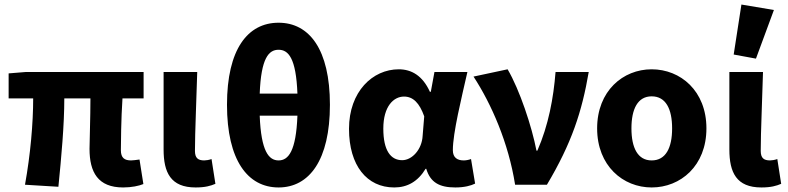

<svg xmlns="http://www.w3.org/2000/svg" viewBox="-20 -813 3466 845"><path d="M522 12C559 12 592 5 611 -3L594 -111C579 -109 566 -107 557 -107C528 -107 512 -118 512 -152C512 -175 513 -293 519 -380H612V-496H92L18 -490V-380H126C126 -270 114 -133 90 0L237 9C250 -122 263 -262 263 -380H378C378 -297 374 -187 374 -158C374 -55 411 12 522 12Z M841 12C883 12 907 5 928 -4L911 -113C900 -109 887 -107 879 -107C852 -107 838 -117 838 -149C838 -232 845 -380 848 -496H700V-155C700 -54 731 12 841 12Z M1206 12C1341 12 1432 -108 1432 -352C1432 -596 1341 -713 1206 -713C1070 -713 979 -596 979 -352C979 -108 1070 12 1206 12ZM1206 -594C1249 -594 1283 -558 1289 -401H1123C1129 -558 1163 -594 1206 -594ZM1206 -107C1163 -107 1129 -147 1123 -304H1289C1283 -147 1249 -107 1206 -107Z M1715 12C1773 12 1819 -14 1853 -70H1856C1874 -10 1914 12 1984 12C2024 12 2053 4 2071 -5L2053 -113C2042 -109 2030 -107 2021 -107C1993 -107 1973 -119 1973 -152C1973 -228 2011 -381 2037 -496H1892L1876 -409H1872C1840 -480 1791 -508 1735 -508C1620 -508 1516 -410 1516 -246C1516 -84 1595 12 1715 12ZM1750 -108C1699 -108 1667 -151 1667 -247C1667 -346 1713 -388 1758 -388C1798 -388 1826 -360 1847 -301L1840 -215C1837 -156 1794 -108 1750 -108Z M2247 0H2387C2496 -183 2541 -321 2571 -496H2425C2416 -382 2394 -262 2345 -150H2341C2321 -255 2267 -418 2214 -508L2064 -476C2143 -355 2218 -184 2247 0Z M2848 12C2975 12 3089 -83 3089 -248C3089 -413 2975 -508 2848 -508C2722 -508 2608 -413 2608 -248C2608 -83 2722 12 2848 12ZM2848 -107C2787 -107 2759 -162 2759 -248C2759 -334 2787 -389 2848 -389C2910 -389 2938 -334 2938 -248C2938 -162 2910 -107 2848 -107Z M3331 12C3373 12 3397 5 3418 -4L3401 -113C3390 -109 3377 -107 3369 -107C3342 -107 3328 -117 3328 -149C3328 -232 3335 -380 3338 -496H3190V-155C3190 -54 3221 12 3331 12ZM3209 -573 3307 -555 3386 -769 3243 -793Z"/></svg>

Font: Giro Sans Regular
Style: Bold
Weight: 700
Designer: Paul D. Hunt
Foundry: Adobe Systems Incorporated
Version: Version 1.000;PS 1.0;hotconv 1.0.88;makeotf.lib2.5.647800